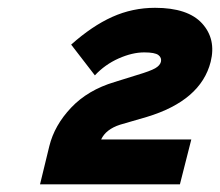

<svg xmlns="http://www.w3.org/2000/svg" viewBox="-20 -835 566 494"><path d="M522 -675.8Q496.6 -576.2 357.9 -534.2L289.1 -514.2Q252.4 -502.4 240.2 -476.1H472.2L442.9 -360.8H83L106.9 -459Q120.1 -512.7 163.1 -558.1Q206.1 -603.5 274.9 -624L333 -642.1Q367.2 -652.3 379.4 -659.4Q391.6 -666.5 394 -675.8Q396.5 -686.5 387.5 -693.4Q378.4 -700.2 351.1 -700.2Q320.3 -700.2 285.2 -684.6Q250 -668.9 224.1 -641.1L163.1 -720.2Q216.8 -768.1 268.8 -791.5Q320.8 -814.9 378.9 -814.9Q463.4 -814.9 500 -774.7Q536.6 -734.4 522 -675.8Z"/></svg>

Font: Sinkin Sans 800 Black Italic
Style: Regular
Weight: 900
Italic angle: -112°
Designer: Keith Bates
Foundry: K-Type
Version: Sinkin Sans (version 1.0)  by Keith Bates   •   © 2014   www